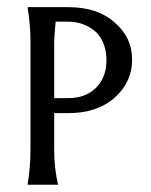

<svg xmlns="http://www.w3.org/2000/svg" viewBox="-20 -509 417 529"><path d="M56 0Q64 -48 64 -97.3V-393.3Q64 -440 56 -489.3H168Q248 -489.3 294.7 -448Q344 -406.7 344 -344.7Q344 -282.7 296 -240Q248 -197.3 168 -197.3H129.3V-97.3Q129.3 -45.3 140 0ZM133.3 -449.3Q129.3 -405.3 129.3 -393.3V-238.7H168Q216 -238.7 244.7 -267.3Q273.3 -296 273.3 -342.7Q273.3 -389.3 246.7 -418.7Q213.3 -449.3 168 -449.3Z"/></svg>

Font: Tenali Ramakrishna
Style: Regular
Weight: 400
Designer: Appaji Ambarisha Darbha
Foundry: Andhrapradesh Society for Knowledge Networks
Version: Version 1.0.5; ttfautohint (v1.2.25-373a) -l 7 -r 28 -G 50 -